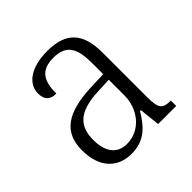

<svg xmlns="http://www.w3.org/2000/svg" viewBox="-151 -668 803 803"><g transform="rotate(-45 250.5 -267.0)"><path d="M185 10C267 10 304 -40 336 -92H341L351 0H458V-32H454C410 -32 398 -46 398 -111V-375C398 -493 348 -544 239 -544C142 -544 86 -503 86 -445C86 -408 105 -391 140 -391C140 -462 160 -506 237 -506C320 -506 336 -454 336 -372V-310L259 -307C116 -301 48 -254 48 -148C48 -40 107 10 185 10ZM200 -33C139 -33 112 -79 112 -145C112 -224 151 -269 269 -274L336 -277V-185C336 -103 280 -33 200 -33Z"/></g></svg>

Font: Noto Serif Georgian SemiCondensed Light
Style: Regular
Weight: 300
Width: 4
Designer: Monotype Design Team, Akaki Razmadze
Foundry: Google LLC
Version: Version 2.003